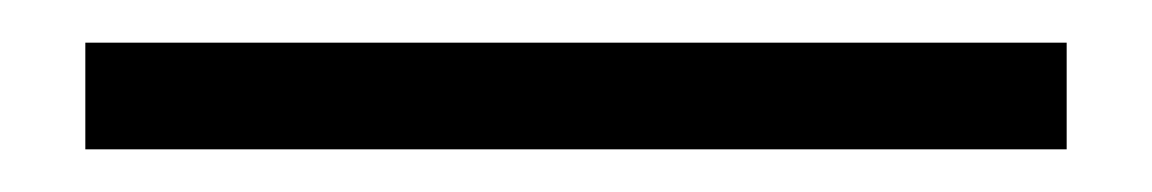

<svg xmlns="http://www.w3.org/2000/svg" viewBox="-20 52 540 90"><path d="M20 72V122H480V72Z"/></svg>

Font: Ortica Linear
Style: Bold
Weight: 700
Designer: Benedetta Bovani
Foundry: Collletttivo
Version: Version 2.000;Glyphs 3.1.2 (3151)